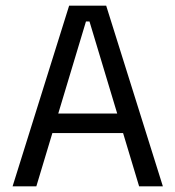

<svg xmlns="http://www.w3.org/2000/svg" viewBox="-20 -659 620 679"><path d="M24.5 0 224.5 -639H355.5L556 0H472L296.5 -583H284L108.5 0ZM144.5 -188.5V-257.5H435.5V-188.5Z"/></svg>

Font: Anek Latin Medium
Style: Regular
Weight: 400
Version: Version 1.003